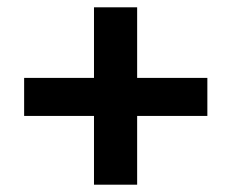

<svg xmlns="http://www.w3.org/2000/svg" viewBox="-20 -546 633 525"><path d="M237 -41H355V-229H547V-333H355V-526H237V-333H46V-229H237Z"/></svg>

Font: Easer Grotesk Medium
Style: Regular
Weight: 500
Designer: Boardeaser, Bonnie Shaver-Troup, Thomas Jockin
Foundry: Lexend
Version: Version 1.001;Glyphs 3.1.2 (3151)